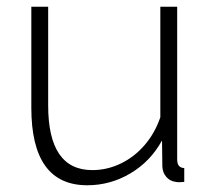

<svg xmlns="http://www.w3.org/2000/svg" viewBox="-20 -540 627 570"><path d="M73 -220V-520H123V-227Q123 -35 254 -35Q298 -35 338.5 -54.5Q379 -74 409.5 -109.5Q440 -145 456 -192V-520H506V-66Q506 -42 527 -41V0Q510 2 502 0Q485 -2 474 -14.5Q463 -27 462 -45L461 -123Q427 -61 367.5 -25.5Q308 10 239 10Q73 10 73 -220Z"/></svg>

Font: Raleway Light
Style: Regular
Weight: 300
Designer: Matt McInerney, Pablo Impallari, Rodrigo Fuenzalida
Foundry: Matt McInerney, Pablo Impallari, Rodrigo Fuenzalida
Version: Version 4.026